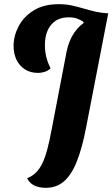

<svg xmlns="http://www.w3.org/2000/svg" viewBox="-20 -724 538 919"><path d="M199 175Q167 175 143.5 163.5Q120 152 110 129Q135 119 152.5 101.5Q170 84 183 57Q196 30 206.5 -9.5Q217 -49 227 -103L299 -478Q310 -531 336 -568.5Q362 -606 403 -629Q444 -652 498 -660L392 -113Q374 -19 349 45.5Q324 110 288 142.5Q252 175 199 175ZM163 -375Q125 -375 98.5 -392.5Q72 -410 58.5 -439Q45 -468 45 -504Q45 -552 69 -598Q93 -644 141 -674Q189 -704 261 -704Q296 -704 325 -697.5Q354 -691 381 -683Q408 -675 436 -668.5Q464 -662 498 -660L380 -615L378 -621Q365 -629 349 -635Q333 -641 308 -641Q255 -641 225 -605.5Q195 -570 195 -508Q195 -480 201 -453.5Q207 -427 222 -397Q210 -385 193.5 -380Q177 -375 163 -375Z"/></svg>

Font: Sansita Swashed Light SemiBold
Style: Regular
Weight: 600
Version: Version 1.003